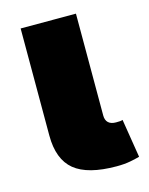

<svg xmlns="http://www.w3.org/2000/svg" viewBox="-89 -597 509 658"><g transform="rotate(-15 165.5 -268.0)"><path d="M244.1 2.4Q141.6 2.4 94.7 -36.1Q47.9 -74.7 47.9 -159.2V-539.1H244.1V-177.7Q244.1 -161.1 253.4 -152.3Q262.7 -143.6 280.3 -143.6Q289.1 -143.6 294.7 -144Q300.3 -144.5 304.2 -146L326.2 -9.3Q314 -5.9 293 -1.7Q272 2.4 244.1 2.4Z"/></g></svg>

Font: Inter 18pt Black
Style: Regular
Weight: 900
Designer: Rasmus Andersson
Foundry: rsms
Version: Version 4.001;git-66647c0bb